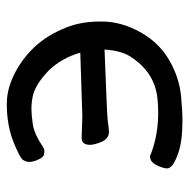

<svg xmlns="http://www.w3.org/2000/svg" viewBox="-16 -517 554 562"><g transform="rotate(-90 261.0 -236.0)"><path d="M187 21Q127 21 92 8Q49 -7 49 -24Q49 -33 56 -49.5Q63 -66 74 -72L83 -74Q88 -74 92 -71Q148 -50 211 -50Q232 -50 253 -52Q332 -60 378 -134Q394 -161 397 -207Q211 -200 192 -198Q163 -194 155 -194Q136 -195 127 -215.5Q118 -236 118 -251Q119 -274 138 -274L202 -272L388 -278Q372 -332 337 -369Q298 -407 265 -416Q245 -421 222 -421Q207 -421 178.5 -417Q150 -413 110 -386Q105 -383 99 -383Q96 -383 88 -385Q80 -387 72 -408Q68 -419 68 -427Q68 -435 73 -444.5Q78 -454 125 -473Q172 -492 231 -493H239Q274 -493 310 -478Q357 -458 395 -421.5Q433 -385 456 -332Q479 -283 479 -220V-215Q479 -159 448.5 -103.5Q418 -48 366.5 -18Q315 12 260 17Q220 21 187 21Z"/></g></svg>

Font: LXGW WenKai TC
Style: Bold
Weight: 700
Designer: LXGW / Fontworks Inc.
Foundry: LXGW / Fontworks Inc.
Version: Version 1.330;April 28, 2024